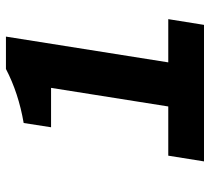

<svg xmlns="http://www.w3.org/2000/svg" viewBox="-50 -650 700 640"><g transform="rotate(-90 300.0 -330.0)"><path d="M82 0 101.1 -119.1H265.1L327.1 -509.8H195.8L210 -601.1Q309.6 -618.2 390.1 -660.2H498L412.1 -119.1H556.2L537.1 0Z"/></g></svg>

Font: Office Code Pro Bold Italic
Style: Regular
Weight: 700
Italic angle: -9°
Designer: Nathan Rutzky & Paul D. Hunt
Foundry: Adobe Systems Incorporated
Version: Version 1.004;PS 001.004;hotconv 1.0.70;makeotf.lib2.5.58329